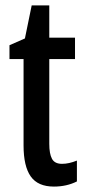

<svg xmlns="http://www.w3.org/2000/svg" viewBox="-20 -679 320 709"><path d="M209 -74Q222 -74 235.5 -77Q249 -80 264 -86V-9Q226 10 179 10Q120 10 93.5 -27.5Q67 -65 67 -142V-461H15V-512L72 -537L97 -659H162V-540H257V-461H162V-148Q162 -111 172 -92.5Q182 -74 209 -74Z"/></svg>

Font: Noto Sans Telugu ExtraCondensed Medium
Style: Regular
Weight: 500
Width: 2
Designer: Jelle Bosma - Monotype Design Team
Foundry: Monotype Imaging Inc.
Version: Version 2.005; ttfautohint (v1.8.4.7-5d5b)